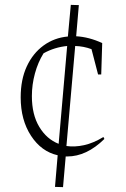

<svg xmlns="http://www.w3.org/2000/svg" viewBox="-20 -636 517 789"><path d="M256 7Q253 7 250 7L239 133L206 132L217 2Q150 -13 107.5 -78Q65 -143 65 -236Q65 -309 90 -363Q115 -417 159 -449Q203 -481 259 -486L271 -616L304 -615L293 -487Q346 -484 400 -459L396 -330H383L356 -434Q324 -446 289 -447L253 -36Q287 -31 325.5 -39.5Q364 -48 405 -73L409 -65Q336 7 256 7ZM111 -241Q111 -165 141.5 -114.5Q172 -64 221 -45L256 -447Q204 -442 159 -417Q136 -380 123.5 -334Q111 -288 111 -241Z"/></svg>

Font: Piazzolla SC ExtraLight
Style: Regular
Weight: 200
Designer: Juan Pablo del Peral
Foundry: Huerta Tipografica
Version: Version 1.330